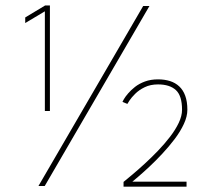

<svg xmlns="http://www.w3.org/2000/svg" viewBox="-20 -682 769 704"><path d="M559.5 -372.5Q531.5 -372.5 510.5 -362.2Q489.5 -352 475.8 -338.2Q462 -324.5 454.8 -313.5Q447.5 -302.5 447 -301L429 -308.5Q429.5 -310 434.5 -318.8Q439.5 -327.5 449.8 -339.5Q460 -351.5 475.2 -363.5Q490.5 -375.5 511.5 -383.2Q532.5 -391 559.5 -391Q583.5 -391 603.2 -384.8Q623 -378.5 637.2 -365.2Q651.5 -352 659.2 -330.8Q667 -309.5 667 -279.5Q667 -255 654.2 -227.5Q641.5 -200 620.5 -172.2Q599.5 -144.5 575.2 -118.5Q551 -92.5 528.2 -71.2Q505.5 -50 488.5 -35.5Q471.5 -21 465.5 -16H664V2.5H433V-15Q446 -25.5 466.5 -42.8Q487 -60 511.2 -82.2Q535.5 -104.5 559.5 -129.5Q583.5 -154.5 603.5 -180.5Q623.5 -206.5 635.5 -231.8Q647.5 -257 647.5 -279.5Q647.5 -331 624.8 -351.8Q602 -372.5 559.5 -372.5ZM144.5 -640.5 72.5 -597.5V-618L145.5 -662H163V-275H144.5ZM505 -660H528L144 0H121Z"/></svg>

Font: League Spartan Thin Thin
Style: Regular
Weight: 250
Version: Version 2.002